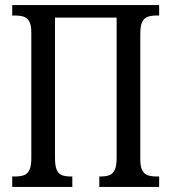

<svg xmlns="http://www.w3.org/2000/svg" viewBox="-20 -734 673 754"><path d="M28 0V-41H40Q60 -41 74 -46Q88 -51 95.5 -66.5Q103 -82 103 -113V-605Q103 -635 95 -649.5Q87 -664 73 -668.5Q59 -673 40 -673H28V-714H605V-673H593Q574 -673 560 -668Q546 -663 538.5 -648Q531 -633 531 -601V-108Q531 -79 539 -64.5Q547 -50 561 -45.5Q575 -41 593 -41H605V0H370V-41H377Q396 -41 409.5 -46Q423 -51 430.5 -66.5Q438 -82 438 -113V-665H196V-113Q196 -82 203 -66.5Q210 -51 223.5 -46Q237 -41 256 -41H264V0Z"/></svg>

Font: Noto Serif ExtraCondensed
Style: Regular
Weight: 400
Width: 2
Designer: Monotype Design Team
Foundry: Monotype Imaging Inc.
Version: Version 2.013